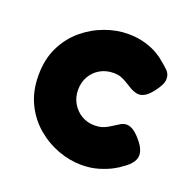

<svg xmlns="http://www.w3.org/2000/svg" viewBox="-97 -592 700 701"><g transform="rotate(20 252.5 -241.0)"><path d="M288 13Q244 13 198.5 -3.5Q153 -20 114.5 -52.5Q76 -85 53 -132.5Q30 -180 30 -242Q30 -304 53 -351Q76 -398 114 -430Q152 -462 197.5 -478.5Q243 -495 286 -495Q323 -495 352.5 -486.5Q382 -478 402.5 -466Q423 -454 432 -445Q449 -432 462 -419Q475 -406 474 -385Q473 -374 467 -362.5Q461 -351 452 -339Q422 -297 392 -301Q377 -304 364.5 -311Q352 -318 340.5 -325.5Q329 -333 316 -338Q303 -343 286 -343Q257 -343 234 -330Q211 -317 197.5 -294Q184 -271 184 -241Q184 -212 197.5 -189Q211 -166 233.5 -152.5Q256 -139 284 -139Q301 -139 313.5 -143Q326 -147 335 -152.5Q344 -158 349 -161Q361 -169 372 -175.5Q383 -182 395 -182Q409 -182 424 -171.5Q439 -161 457 -138Q473 -117 475.5 -99Q478 -81 467 -65Q456 -49 433 -34Q425 -27 404.5 -16Q384 -5 354.5 4Q325 13 288 13Z"/></g></svg>

Font: Fredoka SemiBold
Style: Regular
Weight: 600
Designer: Ben Nathan
Foundry: Milena B. Brandão, Ben Nathan
Version: Version 2.001